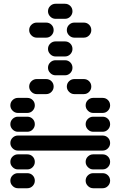

<svg xmlns="http://www.w3.org/2000/svg" viewBox="-20 -1010 640 1020"><path d="M435 -50Q435 -34 447 -22Q459 -10 475 -10H525Q542 -10 553.5 -22Q565 -34 565 -50Q565 -67 553.5 -78.5Q542 -90 525 -90H475Q459 -90 447 -78.5Q435 -67 435 -50ZM35 -50Q35 -34 47 -22Q59 -10 75 -10H125Q142 -10 153.5 -22Q165 -34 165 -50Q165 -67 153.5 -78.5Q142 -90 125 -90H75Q59 -90 47 -78.5Q35 -67 35 -50ZM435 -150Q435 -134 447 -122Q459 -110 475 -110H525Q542 -110 553.5 -122Q565 -134 565 -150Q565 -167 553.5 -178.5Q542 -190 525 -190H475Q459 -190 447 -178.5Q435 -167 435 -150ZM35 -150Q35 -134 47 -122Q59 -110 75 -110H125Q142 -110 153.5 -122Q165 -134 165 -150Q165 -167 153.5 -178.5Q142 -190 125 -190H75Q59 -190 47 -178.5Q35 -167 35 -150ZM35 -250Q35 -234 47 -222Q59 -210 75 -210H525Q542 -210 553.5 -222Q565 -234 565 -250Q565 -267 553.5 -278.5Q542 -290 525 -290H75Q59 -290 47 -278.5Q35 -267 35 -250ZM435 -350Q435 -334 447 -322Q459 -310 475 -310H525Q542 -310 553.5 -322Q565 -334 565 -350Q565 -367 553.5 -378.5Q542 -390 525 -390H475Q459 -390 447 -378.5Q435 -367 435 -350ZM35 -350Q35 -334 47 -322Q59 -310 75 -310H125Q142 -310 153.5 -322Q165 -334 165 -350Q165 -367 153.5 -378.5Q142 -390 125 -390H75Q59 -390 47 -378.5Q35 -367 35 -350ZM435 -450Q435 -434 447 -422Q459 -410 475 -410H525Q542 -410 553.5 -422Q565 -434 565 -450Q565 -467 553.5 -478.5Q542 -490 525 -490H475Q459 -490 447 -478.5Q435 -467 435 -450ZM35 -450Q35 -434 47 -422Q59 -410 75 -410H125Q142 -410 153.5 -422Q165 -434 165 -450Q165 -467 153.5 -478.5Q142 -490 125 -490H75Q59 -490 47 -478.5Q35 -467 35 -450ZM335 -550Q335 -534 347 -522Q359 -510 375 -510H425Q442 -510 453.5 -522Q465 -534 465 -550Q465 -567 453.5 -578.5Q442 -590 425 -590H375Q359 -590 347 -578.5Q335 -567 335 -550ZM135 -550Q135 -534 147 -522Q159 -510 175 -510H225Q242 -510 253.5 -522Q265 -534 265 -550Q265 -567 253.5 -578.5Q242 -590 225 -590H175Q159 -590 147 -578.5Q135 -567 135 -550ZM235 -650Q235 -634 247 -622Q259 -610 275 -610H325Q342 -610 353.5 -622Q365 -634 365 -650Q365 -667 353.5 -678.5Q342 -690 325 -690H275Q259 -690 247 -678.5Q235 -667 235 -650ZM235 -750Q235 -734 247 -722Q259 -710 275 -710H325Q342 -710 353.5 -722Q365 -734 365 -750Q365 -767 353.5 -778.5Q342 -790 325 -790H275Q259 -790 247 -778.5Q235 -767 235 -750ZM335 -850Q335 -834 347 -822Q359 -810 375 -810H425Q442 -810 453.5 -822Q465 -834 465 -850Q465 -867 453.5 -878.5Q442 -890 425 -890H375Q359 -890 347 -878.5Q335 -867 335 -850ZM135 -850Q135 -834 147 -822Q159 -810 175 -810H225Q242 -810 253.5 -822Q265 -834 265 -850Q265 -867 253.5 -878.5Q242 -890 225 -890H175Q159 -890 147 -878.5Q135 -867 135 -850ZM235 -950Q235 -934 247 -922Q259 -910 275 -910H325Q342 -910 353.5 -922Q365 -934 365 -950Q365 -967 353.5 -978.5Q342 -990 325 -990H275Q259 -990 247 -978.5Q235 -967 235 -950Z"/></svg>

Font: Matrix Sans Raster
Style: Regular
Weight: 400
Designer: Brad Neil
Version: Version 1.100